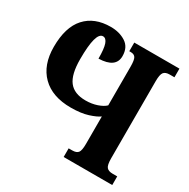

<svg xmlns="http://www.w3.org/2000/svg" viewBox="-163 -872 1002 1020"><g transform="rotate(30 338.0 -362.0)"><path d="M359 -53H381Q407 -53 417 -66Q427 -79 427 -120V-288Q407 -273 364.5 -259.5Q322 -246 260 -246Q146 -246 83.5 -308Q21 -370 21 -481Q21 -602 76.5 -663Q132 -724 231 -724Q285 -724 323.5 -699Q362 -674 362 -620Q362 -548 258 -545Q258 -606 248.5 -633Q239 -660 220 -660Q175 -660 175 -494Q175 -401 207 -359.5Q239 -318 309 -318Q347 -318 379 -329Q411 -340 427 -356V-593Q427 -634 418.5 -647.5Q410 -661 389 -661H380V-714H657V-661H628Q602 -661 591.5 -647.5Q581 -634 581 -593V-120Q581 -79 592 -66Q603 -53 629 -53H657V0H359Z"/></g></svg>

Font: Noto Serif CondExtraBold
Style: Regular
Weight: 800
Width: 3
Designer: Monotype Design Team
Foundry: Monotype Imaging Inc.
Version: Version 1.001